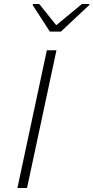

<svg xmlns="http://www.w3.org/2000/svg" viewBox="-20 -939 467 959"><path d="M67 0 214 -688H262L115 0ZM229 -781 143 -914 145 -919H176L261 -813L389 -919H427L426 -914L284 -781Z"/></svg>

Font: Saira SemiExpanded ExtraLight
Style: Italic
Weight: 250
Width: 6
Italic angle: -12°
Designer: Hector Gatti with collaboration of the Omnibus-Type team
Foundry: Omnibus-Type
Version: Version 1.101